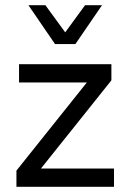

<svg xmlns="http://www.w3.org/2000/svg" viewBox="-20 -716 500 736"><path d="M43 0V-62L313 -400H53V-470H407V-408L137 -70H417V0ZM191 -547 89 -696H154L230 -592L306 -696H371L269 -547Z"/></svg>

Font: Gantari
Style: Regular
Weight: 400
Designer: Anugrah Pasau
Foundry: Lafontype
Version: Version 1.000; ttfautohint (v1.8.3)